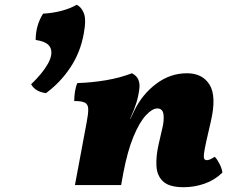

<svg xmlns="http://www.w3.org/2000/svg" viewBox="-20 -773 968 802"><path d="M300 -753Q319 -745 330 -718.5Q341 -692 330 -633Q316 -554 273.5 -490.5Q231 -427 172 -384Q127 -390 110 -421Q158 -467 180 -506.5Q202 -546 191 -572.5Q180 -599 129 -606Q129 -667 160 -716Q200 -718 237.5 -728Q275 -738 300 -753ZM293 0 342 -262Q349 -298 348.5 -317.5Q348 -337 335 -344Q322 -351 290 -351Q290 -369 293 -389.5Q296 -410 303 -426Q365 -428 423.5 -438Q482 -448 531 -467Q551 -457 558 -440Q565 -423 562 -402Q558 -370 549.5 -343Q541 -316 524 -278V-275L541 -311Q574 -379 632.5 -423Q691 -467 761 -467Q826 -467 855.5 -419Q885 -371 861 -267L842 -184Q834 -148 832 -131Q830 -114 833.5 -109Q837 -104 844 -104Q850 -104 857 -107Q864 -110 877 -118Q887 -108 897 -88.5Q907 -69 909 -52Q876 -20 833.5 -5.5Q791 9 747 9Q688 9 662 -14.5Q636 -38 633.5 -79Q631 -120 643 -172L658 -237Q666 -269 663 -294.5Q660 -320 637 -320Q616 -320 589.5 -291.5Q563 -263 538 -203.5Q513 -144 495 -50L486 0Z"/></svg>

Font: Vollkorn Black
Style: Italic
Weight: 900
Italic angle: -11°
Designer: Friedrich Althausen
Foundry: Friedrich Althausen
Version: Version 5.000; ttfautohint (v1.8.3)